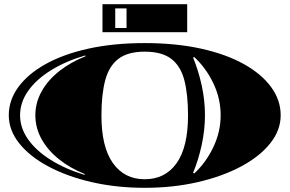

<svg xmlns="http://www.w3.org/2000/svg" viewBox="-20 -876 1385 918"><path d="M672 22Q537 22 419.5 -5Q302 -32 212.5 -79.5Q123 -127 72.5 -190Q22 -253 22 -325Q22 -397 67.5 -459.5Q113 -522 198 -569.5Q283 -617 403 -643.5Q523 -670 672 -670Q821 -670 941 -643.5Q1061 -617 1146 -569.5Q1231 -522 1276.5 -459.5Q1322 -397 1322 -325Q1322 -253 1271.5 -190Q1221 -127 1131.5 -79.5Q1042 -32 924.5 -5Q807 22 672 22ZM672 -19Q770 -19 824.5 -96Q879 -173 879 -324Q879 -424 861.5 -492Q844 -560 799 -594.5Q754 -629 672 -629Q591 -629 546 -594.5Q501 -560 483 -492Q465 -424 465 -324Q465 -173 520 -96Q575 -19 672 -19ZM384 -40 385 -44Q315 -72 261.5 -115Q208 -158 178.5 -211.5Q149 -265 149 -325Q149 -385 179 -439Q209 -493 263.5 -536Q318 -579 389 -607L388 -611Q295 -584 224.5 -540.5Q154 -497 115 -442Q76 -387 76 -325Q76 -264 114.5 -209.5Q153 -155 222.5 -111.5Q292 -68 384 -40ZM909 -47Q965 -99 1000 -172.5Q1035 -246 1035 -325Q1035 -405 1000 -478Q965 -551 909 -603L903 -601Q929 -538 944.5 -467Q960 -396 960 -325Q960 -255 944.5 -183.5Q929 -112 903 -49ZM470 -722V-856H875V-722ZM531 -742H585V-836H531Z"/></svg>

Font: Diplomata SC
Style: Regular
Weight: 400
Designer: Eduardo Rodriguez Tunni
Foundry: Eduardo Rodriguez Tunni
Version: Version 1.002; ttfautohint (v1.8.4.7-5d5b);gftools[0.9.23]